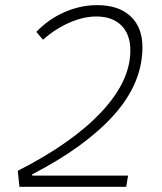

<svg xmlns="http://www.w3.org/2000/svg" viewBox="-20 -723 626 743"><path d="M55.2 0 48.8 -62Q258.3 -168.5 371.3 -288.6Q484.4 -408.7 484.4 -527.8Q484.4 -589.8 449.7 -624.5Q415 -659.2 352.5 -659.2Q303.2 -659.2 248.8 -635.5Q194.3 -611.8 146.5 -569.3L120.6 -599.6Q167 -648.4 229 -675.8Q291 -703.1 356 -703.1Q439 -703.1 485.1 -660.2Q531.2 -617.2 531.2 -540.5Q531.2 -401.4 420.9 -278.1Q310.5 -154.8 104.5 -48.3V-43.5H475.6L468.3 0Z"/></svg>

Font: Cascadia Code ExtraLight
Style: Italic
Weight: 200
Italic angle: -10°
Monospace: yes
Designer: Aaron Bell
Foundry: Saja Typeworks
Version: Version 2404.023; ttfautohint (v1.8.4)